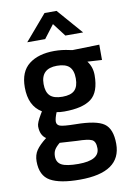

<svg xmlns="http://www.w3.org/2000/svg" viewBox="-103 -792 731 1086"><g transform="rotate(-10 262.5 -249.5)"><path d="M503 68Q503 232 266 232Q152 232 97 201Q42 170 42 88Q42 51 60 24.5Q78 -2 118 -33Q85 -55 85 -106Q85 -126 112 -171L121 -186Q49 -229 49 -336Q49 -426 103 -468Q157 -510 249 -510Q293 -510 336 -500L351 -497L506 -501V-413L423 -418Q450 -383 450 -336Q450 -238 400.5 -200.5Q351 -163 246 -163Q220 -163 202 -167Q188 -133 188 -114.5Q188 -96 206.5 -89Q225 -82 296 -81Q415 -80 459 -49Q503 -18 503 68ZM149 78Q149 113 177 128Q205 143 273 143Q394 143 394 74Q394 35 372.5 24.5Q351 14 287 13L189 7Q167 25 158 40.5Q149 56 149 78ZM249 -425Q157 -425 157 -336Q157 -290 179 -268.5Q201 -247 250 -247Q299 -247 320.5 -268.5Q342 -290 342 -336Q342 -382 320 -403.5Q298 -425 249 -425ZM107 -585 232 -731H301L428 -585H326L268 -661L210 -585Z"/></g></svg>

Font: TitilliumWeb-SemiBold
Style: SemiBold
Weight: 600
Version: Version 1.001;PS 57.000;hotconv 1.0.70;makeotf.lib2.5.55311